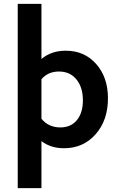

<svg xmlns="http://www.w3.org/2000/svg" viewBox="-20 -759 622 996"><path d="M72 217V-739H195V-453Q246 -496 321 -496Q418 -496 479 -427Q540 -358 540 -249Q540 -135 476 -62.5Q412 10 312 10Q243 10 195 -27V217ZM195 -348V-143Q232 -98 293 -98Q348 -98 379 -136Q410 -174 410 -238Q410 -306 376.5 -347Q343 -388 286 -388Q229 -388 195 -348Z"/></svg>

Font: Cantarell
Style: Bold
Weight: 700
Designer: Dave Crossland, Nikolaus Waxweiler, Florian Fecher, Jacques Le Bailly, Eben Sorkin, Alexei Vanyashin, Alexios Zavras, Em
Version: Version 0.303